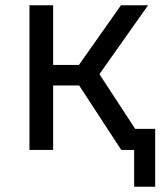

<svg xmlns="http://www.w3.org/2000/svg" viewBox="-20 -570 640 730"><path d="M92 0V-550H182V-323H280L440 -550H543L358 -288L494 -80H570V140H490V0H441L281 -245H182V0Z"/></svg>

Font: JetBrainsMono NFM
Style: Regular
Weight: 400
Monospace: yes
Designer: Philipp Nurullin, Konstantin Bulenkov
Foundry: JetBrains
Version: Version 2.304; ttfautohint (v1.8.4.7-5d5b);Nerd Fonts 3.3.0